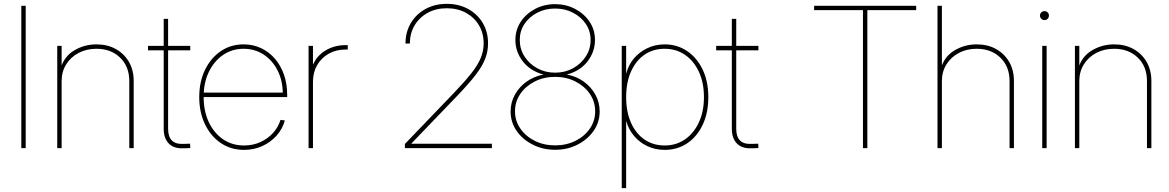

<svg xmlns="http://www.w3.org/2000/svg" viewBox="-20 -757 5975 981"><path d="M111.3 -727.5V0H88.9V-727.5Z M294.9 -342.8V0H272.5V-522.5H294.9V-405.3H289.1Q306.6 -467.8 358.6 -499Q410.6 -530.3 472.7 -530.3Q528.8 -530.3 571.5 -506.6Q614.3 -482.9 638.7 -440.9Q663.1 -398.9 663.1 -342.8V0H640.6V-342.8Q640.6 -417 593.8 -462.4Q546.9 -507.8 472.7 -507.8Q421.9 -507.8 381.6 -486.6Q341.3 -465.3 318.1 -428Q294.9 -390.6 294.9 -342.8Z M952.1 -522.5V-500H736.3V-522.5ZM816.4 -660.6H838.9V-99.1Q838.9 -58.1 858.6 -38.8Q878.4 -19.5 918 -22Q926.3 -22 934.6 -22.2Q942.9 -22.5 951.2 -22.9L952.1 -0.5Q943.8 0 935.5 0.2Q927.2 0.5 918.5 0.5Q869.6 3.4 843 -23.2Q816.4 -49.8 816.4 -99.1Z M1227.1 8.8Q1159.7 8.8 1107.9 -26.4Q1056.2 -61.5 1027.1 -122.6Q998 -183.6 998 -260.7Q998 -338.9 1027.1 -399.4Q1056.2 -460 1107.4 -495.1Q1158.7 -530.3 1224.6 -530.3Q1273.9 -530.3 1314.7 -510.7Q1355.5 -491.2 1385.3 -456.3Q1415 -421.4 1431.2 -374.8Q1447.3 -328.1 1447.3 -272.9V-261.2H1009.8V-283.7H1433.1L1424.8 -278.3Q1424.8 -344.2 1398.7 -396.2Q1372.6 -448.2 1327.4 -478Q1282.2 -507.8 1224.6 -507.8Q1166 -507.8 1119.9 -476.3Q1073.7 -444.8 1047.1 -389.6Q1020.5 -334.5 1020.5 -262.7V-261.7Q1020.5 -189.9 1046.4 -134Q1072.3 -78.1 1118.9 -45.9Q1165.5 -13.7 1227.1 -13.7Q1272.5 -13.7 1310.5 -31Q1348.6 -48.3 1375.5 -78.1Q1402.3 -107.9 1413.1 -144.5L1435.5 -141.6Q1423.8 -99.1 1393.8 -64.9Q1363.8 -30.8 1320.8 -11Q1277.8 8.8 1227.1 8.8Z M1556.6 0V-522.5H1579.1V-428.2H1580.1Q1599.6 -473.1 1644.3 -499.8Q1689 -526.4 1745.1 -526.4Q1749.5 -526.4 1751 -526.4Q1752.4 -526.4 1756.8 -526.4V-503.9Q1753.9 -503.9 1751.7 -503.9Q1749.5 -503.9 1745.1 -503.9Q1697.3 -503.9 1659.7 -482.7Q1622.1 -461.4 1600.6 -424.6Q1579.1 -387.7 1579.1 -339.8V0Z M2048.8 0V-21.5L2298.8 -281.7Q2355 -340.3 2388.4 -382.8Q2421.9 -425.3 2436.5 -461.4Q2451.2 -497.6 2451.2 -535.2Q2451.2 -587.4 2427.2 -627.7Q2403.3 -668 2360.8 -691.4Q2318.4 -714.8 2262.7 -714.8Q2207.5 -714.8 2164.8 -691.2Q2122.1 -667.5 2098.1 -627Q2074.2 -586.4 2074.2 -534.7H2051.8Q2051.8 -592.8 2078.6 -638.4Q2105.5 -684.1 2153.3 -710.7Q2201.2 -737.3 2262.7 -737.3Q2324.7 -737.3 2372.3 -710.9Q2419.9 -684.6 2446.8 -639.2Q2473.6 -593.8 2473.6 -535.2Q2473.6 -493.7 2458.5 -455.3Q2443.4 -417 2408.9 -372.6Q2374.5 -328.1 2316.9 -268.1L2081.5 -23.4V-22.5H2493.2V0Z M2816.4 8.3Q2753.9 8.3 2701.9 -18.1Q2649.9 -44.4 2619.4 -88.6Q2588.9 -132.8 2588.9 -187.5Q2588.9 -233.9 2610.8 -273.4Q2632.8 -313 2670.9 -340.1Q2709 -367.2 2756.8 -376Q2688.5 -395 2650.9 -443.8Q2613.3 -492.7 2613.3 -552.7Q2613.3 -604.5 2640.6 -645.8Q2668 -687 2714.1 -711.4Q2760.3 -735.8 2816.4 -735.8Q2871.6 -735.8 2918 -711.7Q2964.4 -687.5 2992.2 -646.2Q3020 -605 3020 -552.7Q3020 -493.2 2982.4 -443.8Q2944.8 -394.5 2876 -376Q2923.8 -367.7 2961.9 -340.6Q3000 -313.5 3022 -273.7Q3043.9 -233.9 3043.9 -187.5Q3043.9 -132.8 3013.2 -88.6Q2982.4 -44.4 2930.9 -18.1Q2879.4 8.3 2816.4 8.3ZM2816.4 -14.2Q2873.5 -14.2 2920.2 -37.4Q2966.8 -60.5 2993.9 -100.1Q3021 -139.6 3021 -188Q3021 -237.3 2993.9 -277.1Q2966.8 -316.9 2920.2 -340.6Q2873.5 -364.3 2816.4 -364.3Q2758.8 -364.3 2712.2 -340.6Q2665.5 -316.9 2638.4 -277.1Q2611.3 -237.3 2611.3 -188Q2611.3 -139.6 2638.7 -100.1Q2666 -60.5 2712.4 -37.4Q2758.8 -14.2 2816.4 -14.2ZM2816.4 -385.7Q2866.7 -385.7 2907.7 -408.2Q2948.7 -430.7 2973.1 -468.5Q2997.6 -506.3 2997.6 -553.2Q2997.6 -598.6 2973.1 -634.8Q2948.7 -670.9 2907.7 -692.1Q2866.7 -713.4 2816.4 -713.4Q2766.1 -713.4 2725.1 -692.1Q2684.1 -670.9 2659.9 -634.8Q2635.7 -598.6 2635.7 -553.2Q2635.7 -506.3 2659.9 -468.5Q2684.1 -430.7 2725.1 -408.2Q2766.1 -385.7 2816.4 -385.7Z M3156.7 204.1V-522.5H3179.2V-382.8H3180.2Q3190.9 -425.3 3219 -458.5Q3247.1 -491.7 3287.8 -511Q3328.6 -530.3 3376 -530.3Q3439.9 -530.3 3490.5 -496.3Q3541 -462.4 3570.1 -401.6Q3599.1 -340.8 3599.1 -260.7Q3599.1 -180.2 3570.3 -119.4Q3541.5 -58.6 3491.2 -24.9Q3440.9 8.8 3376 8.8Q3328.6 8.8 3288.3 -10Q3248 -28.8 3220 -62Q3191.9 -95.2 3180.2 -136.7H3179.2V204.1ZM3376 -13.7Q3434.1 -13.7 3479.2 -44.4Q3524.4 -75.2 3550.5 -130.9Q3576.7 -186.5 3576.7 -260.7Q3576.7 -335.4 3550.5 -391.1Q3524.4 -446.8 3479.2 -477.3Q3434.1 -507.8 3376 -507.8Q3316.9 -507.8 3272.7 -477.3Q3228.5 -446.8 3203.9 -391.1Q3179.2 -335.4 3179.2 -260.7Q3179.2 -186.5 3203.6 -130.9Q3228 -75.2 3272.5 -44.4Q3316.9 -13.7 3376 -13.7Z M3855 -522.5V-500H3639.2V-522.5ZM3719.2 -660.6H3741.7V-99.1Q3741.7 -58.1 3761.5 -38.8Q3781.2 -19.5 3820.8 -22Q3829.1 -22 3837.4 -22.2Q3845.7 -22.5 3854 -22.9L3855 -0.5Q3846.7 0 3838.4 0.2Q3830.1 0.5 3821.3 0.5Q3772.5 3.4 3745.8 -23.2Q3719.2 -49.8 3719.2 -99.1Z M4139.6 -705.1V-727.5H4661.1V-705.1H4411.6V0H4389.2V-705.1Z M4792.5 -342.8V0H4770V-727.5H4792.5V-405.3H4786.6Q4804.2 -467.8 4856.2 -499Q4908.2 -530.3 4970.2 -530.3Q5026.4 -530.3 5069.1 -506.6Q5111.8 -482.9 5136.2 -440.9Q5160.6 -398.9 5160.6 -342.8V0H5138.2V-342.8Q5138.2 -417 5091.3 -462.4Q5044.4 -507.8 4970.2 -507.8Q4919.4 -507.8 4879.2 -486.6Q4838.9 -465.3 4815.7 -428Q4792.5 -390.6 4792.5 -342.8Z M5305.2 0V-522.5H5327.6V0ZM5316.9 -654.3Q5307.1 -654.3 5300.3 -661.1Q5293.5 -668 5293.5 -677.7Q5293.5 -687 5300.3 -693.6Q5307.1 -700.2 5316.9 -700.2Q5326.2 -700.2 5332.8 -693.6Q5339.4 -687 5339.4 -677.7Q5339.4 -668 5332.8 -661.1Q5326.2 -654.3 5316.9 -654.3Z M5494.6 -342.8V0H5472.2V-522.5H5494.6V-405.3H5488.8Q5506.3 -467.8 5558.3 -499Q5610.4 -530.3 5672.4 -530.3Q5728.5 -530.3 5771.2 -506.6Q5814 -482.9 5838.4 -440.9Q5862.8 -398.9 5862.8 -342.8V0H5840.3V-342.8Q5840.3 -417 5793.5 -462.4Q5746.6 -507.8 5672.4 -507.8Q5621.6 -507.8 5581.3 -486.6Q5541 -465.3 5517.8 -428Q5494.6 -390.6 5494.6 -342.8Z"/></svg>

Font: Inter 28pt Thin
Style: Regular
Weight: 250
Designer: Rasmus Andersson
Foundry: rsms
Version: Version 4.001;git-66647c0bb